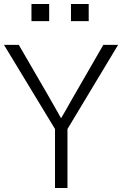

<svg xmlns="http://www.w3.org/2000/svg" viewBox="-23 -943 612 963"><path d="M134.8 -836.9V-922.9H223.6V-836.9ZM333 -836.9V-922.9H421.9V-836.9ZM-2.9 -717.8H71.3L211.9 -475.6Q225.6 -452.1 252.9 -403.8Q280.3 -355.5 282.2 -351.6H284.2Q294.9 -369.1 307.1 -390.6Q319.3 -412.1 333.5 -437.5Q347.7 -462.9 355.5 -475.6L495.1 -717.8H569.3L315.4 -295.9V0H252.9V-295.9Z"/></svg>

Font: Gothic A1 Light
Style: Regular
Weight: 300
Version: Version 2.50